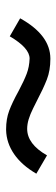

<svg xmlns="http://www.w3.org/2000/svg" viewBox="202 -677 185 629"><g transform="rotate(-90 294.5 -362.5)"><path d="M416 -290Q378 -290 348.5 -301.5Q319 -313 279 -334Q273 -337 254 -346.5Q235 -356 218.5 -361Q202 -366 187 -366Q137 -366 100 -301L40 -336Q68 -384 104.5 -409Q141 -434 183 -435H186Q219 -435 246 -425Q273 -415 311 -394Q345 -376 367.5 -367.5Q390 -359 417 -358Q452 -358 490 -423L549 -389Q494 -290 417 -290Z"/></g></svg>

Font: Sulphur Point
Style: Regular
Weight: 400
Designer: Noponies / Dale Sattler
Foundry: Noponies
Version: Version 1.000; ttfautohint (v1.8)